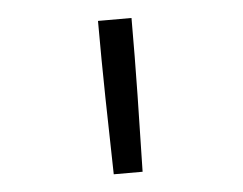

<svg xmlns="http://www.w3.org/2000/svg" viewBox="-35 -813 520 411"><g transform="rotate(-5 225.0 -607.0)"><path d="M194 -442Q192 -524 190.5 -606.5Q189 -689 189 -772H261Q261 -689 259.5 -606.5Q258 -524 256 -442Z"/></g></svg>

Font: Iosevka Etoile Light
Style: Regular
Weight: 300
Designer: Belleve Invis
Foundry: Belleve Invis
Version: Version 25.0.1; ttfautohint (v1.8.4)